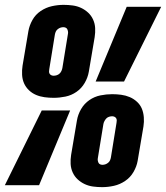

<svg xmlns="http://www.w3.org/2000/svg" viewBox="-37 -763 684 791"><path d="M184 -360Q165 -360 146.5 -362.5Q128 -365 111.5 -372Q95 -379 82 -391.5Q69 -404 62 -420Q55 -436 54 -455Q53 -474 56 -493L80 -635Q84 -658 96.5 -680.5Q109 -703 130.5 -717.5Q152 -732 176.5 -737.5Q201 -743 225 -743Q244 -743 262.5 -740.5Q281 -738 297 -730.5Q313 -723 326 -711Q339 -699 346.5 -682.5Q354 -666 355 -647.5Q356 -629 353 -610L329 -468Q325 -444 312 -421.5Q299 -399 278 -384.5Q257 -370 232.5 -365Q208 -360 184 -360ZM357 -427 485 -735H627L474 -427ZM184 -451Q190 -451 196.5 -453Q203 -455 208 -459.5Q213 -464 216 -470.5Q219 -477 220 -483L243 -624Q244 -629 243 -634Q242 -639 240 -643Q238 -647 233.5 -649Q229 -651 224 -651Q218 -651 212 -649Q206 -647 200.5 -642.5Q195 -638 192.5 -632Q190 -626 189 -620L166 -478Q165 -473 165 -468Q165 -463 167.5 -459Q170 -455 174.5 -453Q179 -451 184 -451ZM384 8Q365 8 346.5 5.5Q328 3 312 -4.5Q296 -12 283 -24Q270 -36 262.5 -52.5Q255 -69 254 -87.5Q253 -106 256 -125L280 -267Q284 -291 297 -313.5Q310 -336 331 -350.5Q352 -365 376.5 -370Q401 -375 425 -375Q444 -375 462.5 -372.5Q481 -370 497.5 -363Q514 -356 527.5 -343.5Q541 -331 547.5 -315Q554 -299 555.5 -280Q557 -261 554 -242L530 -100Q526 -77 513 -54.5Q500 -32 478.5 -17.5Q457 -3 432.5 2.5Q408 8 384 8ZM-17 0 135 -308H252L124 0ZM385 -84Q391 -84 397 -86Q403 -88 408.5 -92.5Q414 -97 416.5 -103Q419 -109 420 -115L443 -257Q444 -262 444 -267Q444 -272 441.5 -276Q439 -280 434.5 -282Q430 -284 425 -284Q419 -284 412.5 -282Q406 -280 401.5 -275.5Q397 -271 393.5 -264.5Q390 -258 389 -252L366 -111Q365 -106 366 -101Q367 -96 369 -92Q371 -88 375.5 -86Q380 -84 385 -84Z"/></svg>

Font: Iosevka Heavy Extended
Style: Italic
Weight: 900
Width: 7
Italic angle: -9°
Monospace: yes
Designer: Belleve Invis
Foundry: Belleve Invis
Version: Version 32.5.0; ttfautohint (v1.8.4)